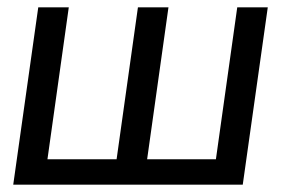

<svg xmlns="http://www.w3.org/2000/svg" viewBox="-20 -502 784 522"><path d="M708 -482H625L567 -69H380L438 -482H355L297 -69H109L167 -482H84L16 0H640Z"/></svg>

Font: Cantarell
Style: Oblique
Weight: 400
Italic angle: -8°
Designer: Dave Crossland
Version: Version 0.024